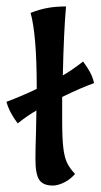

<svg xmlns="http://www.w3.org/2000/svg" viewBox="-31 -567 312 596"><path d="M162 -192Q162 -138 165.5 -108.5Q169 -79 177 -62Q185 -45 202 -27Q186 -9 167 0Q148 9 133 9Q103 9 91 -8.5Q79 -26 79 -73Q79 -103 81 -167L82 -224Q54 -208 24 -184Q-2 -218 -11 -251Q35 -268 83 -291V-297Q83 -458 64 -527Q92 -538 117.5 -542.5Q143 -547 174 -547Q167 -470 164 -333Q188 -346 227 -376Q241 -357 249 -342Q257 -327 261 -309Q219 -294 162 -266Z"/></svg>

Font: Mirza
Style: Regular
Weight: 400
Designer: Arabic design by Kourosh Beigpour, Latin design by Eduardo Tunni, engineering by Lasse Fister
Version: Version 1.000